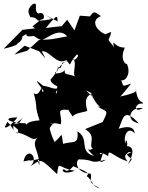

<svg xmlns="http://www.w3.org/2000/svg" viewBox="-55 -916 792 1029"><path d="M236 -256C192 -251 216 -263 271 -250C282 -305 234 -335 317 -327C317 -373 272 -378 335 -291C343 -312 408 -315 413 -323C406 -350 380 -430 492 -415C417 -443 432 -392 453 -386C387 -449 403 -432 434 -417C462 -338 500 -342 469 -345C517 -312 531 -333 495 -262L401 -224C464 -186 420 -149 439 -121C454 -118 414 -113 432 -111C407 -123 418 -108 449 -80C363 -105 429 -170 360 -212C368 -137 336 -162 283 -145C272 -221 282 -189 237 -155C202 -233 212 -237 214 -262C204 -239 180 -185 226 -250L264 -275ZM48 -256C-9 -246 24 -244 68 -285C12 -225 67 -186 27 -207C100 -199 117 -152 146 -180C111 -136 151 -120 157 -30C124 -93 198 -29 187 -76C162 -64 159 -64 101 -54C140 -89 136 -59 71 -51C88 -133 157 -78 110 -26C172 -67 160 -67 251 17C262 -62 254 -14 346 -1C263 31 276 -28 298 -1C319 4 354 -41 330 -28C365 -12 439 8 409 27C442 51 440 86 479 93C404 52 442 55 431 15C354 10 347 -47 367 -62C463 -61 417 -34 515 -61C463 -31 488 -52 501 -113C484 -57 454 -125 525 -79C526 -125 546 -78 629 -51C581 -104 684 -94 605 -122C634 -78 683 -121 625 -88C649 -54 666 -80 630 -34C676 -117 654 -143 596 -130C649 -98 618 -204 617 -145C604 -188 631 -243 668 -200C664 -205 671 -254 581 -226C606 -281 606 -344 689 -255C609 -270 647 -350 711 -336C653 -306 671 -370 710 -360C713 -381 684 -349 672 -442C676 -430 690 -421 587 -398C587 -394 604 -413 648 -468C588 -448 614 -450 583 -515C585 -447 664 -507 621 -581C640 -558 578 -582 614 -661C553 -660 548 -720 555 -662C530 -710 502 -676 550 -672C512 -718 530 -688 541 -745C514 -736 507 -728 506 -734C472 -747 422 -803 486 -830C448 -856 448 -857 427 -828L373 -832L344 -753L305 -810L276 -776L191 -766C263 -857 250 -822 254 -801C155 -854 194 -834 223 -814C104 -791 171 -821 108 -824C99 -841 86 -864 118 -892C157 -913 120 -854 152 -843C180 -860 194 -809 164 -811L119 -775L133 -764L65 -756L-35 -655C43 -671 69 -695 -10 -675C21 -662 71 -698 64 -720C117 -754 47 -708 137 -725C89 -775 105 -725 166 -701C191 -702 260 -776 305 -721L223 -706L153 -701L90 -644L22 -624L77 -671L155 -641L188 -603L169 -641C212 -647 247 -564 300 -594C335 -554 303 -567 356 -623C380 -625 336 -575 336 -604C363 -573 323 -509 355 -503C305 -527 284 -506 294 -550C297 -519 209 -515 251 -534C278 -596 338 -597 278 -579C278 -579 271 -526 253 -564C265 -546 224 -498 216 -490C214 -460 289 -441 251 -455C259 -392 221 -415 269 -449C234 -429 219 -452 177 -456C113 -509 154 -464 178 -430C175 -401 158 -464 181 -448C164 -470 162 -394 126 -416C149 -332 128 -357 157 -271C61 -264 99 -233 82 -255C-5 -256 -51 -286 38 -287C23 -260 -58 -193 -15 -263C29 -218 16 -196 16 -243L56 -209Z"/></svg>

Font: Hussar Lance
Style: ExBd
Weight: 700
Foundry: Cannot Into Space Fonts, PlusOne Fonts
Version: Version 2.270